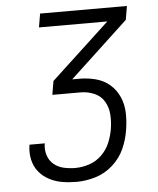

<svg xmlns="http://www.w3.org/2000/svg" viewBox="-53 -780 681 826"><g transform="rotate(-5 288.0 -367.5)"><path d="M245 0Q285 0 326.5 -12.5Q368 -25 401.5 -55Q435 -85 452.5 -124.5Q470 -164 476 -205Q482 -241 481 -277.5Q480 -314 466 -346Q452 -378 426 -400.5Q400 -423 365.5 -432Q331 -441 295 -441H264L516 -676L526 -735H151L141 -676H436L183 -441L173 -382H295Q326 -382 354 -370Q382 -358 397 -332.5Q412 -307 414 -276Q416 -245 411 -214Q406 -184 394 -155Q382 -126 358.5 -103Q335 -80 304.5 -70Q274 -60 244 -60Q219 -60 194.5 -65.5Q170 -71 151.5 -86.5Q133 -102 125.5 -126Q118 -150 122 -175L123 -177H56V-174Q51 -143 57.5 -113Q64 -83 82 -60.5Q100 -38 126.5 -24Q153 -10 183 -5Q213 0 245 0Z"/></g></svg>

Font: Iosevka Sparkle Light
Style: Italic
Weight: 300
Italic angle: -9°
Designer: Belleve Invis
Foundry: Belleve Invis
Version: Version 4.5.0; ttfautohint (v1.8.3)